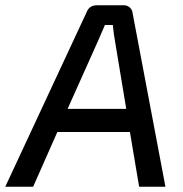

<svg xmlns="http://www.w3.org/2000/svg" viewBox="-52 -710 695 730"><path d="M442 -208H166L74 0H-32L278 -665Q288 -690 317 -690H419Q432 -690 441.5 -681.5Q451 -673 452 -661L577 0H477ZM428 -296 385 -555Q381 -575 377 -615H347L321 -555L205 -296Z"/></svg>

Font: Exo 2.0 Medium
Style: Italic
Weight: 500
Italic angle: -8°
Designer: Natanael Gama
Version: Version 1.001;PS 001.001;hotconv 1.0.70;makeotf.lib2.5.58329